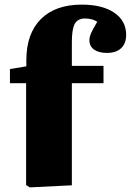

<svg xmlns="http://www.w3.org/2000/svg" viewBox="-20 -802 566 831"><path d="M109 9 93 -1V-442H23V-503L94 -515V-541Q94 -656 156.5 -719Q219 -782 334 -782Q423 -782 474.5 -747Q526 -712 526 -651Q526 -614 504.5 -593.5Q483 -573 443 -573Q407 -573 387 -587.5Q367 -602 367 -628Q367 -642 374 -658Q381 -674 401 -708Q379 -722 348 -722Q317 -722 304 -699.5Q291 -677 291 -621V-517H428V-442H291V0Z"/></svg>

Font: Literata 36pt ExtraBold
Style: Regular
Weight: 800
Designer: Latin by Veronika Burian and Jose Scaglione. Greek by Irene Vlachou. Cyrillic by Vera Evstafieva.
Foundry: TypeTogether
Version: Version 3.002